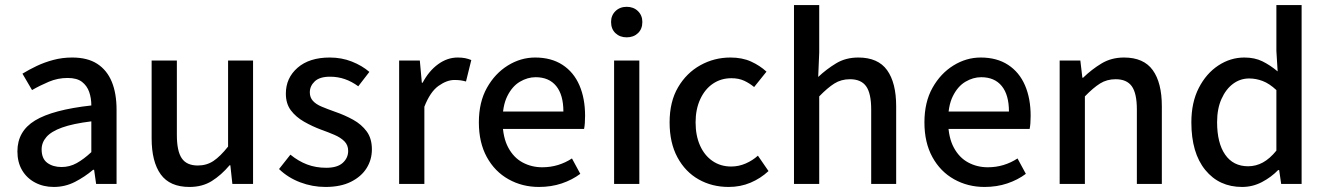

<svg xmlns="http://www.w3.org/2000/svg" viewBox="-20 -729 5257 761"><path d="M193 12Q152 12 119 -5.5Q86 -23 67.5 -54.5Q49 -86 49 -129Q49 -209 119 -251.5Q189 -294 342 -311Q342 -340 333.5 -364.5Q325 -389 305 -404.5Q285 -420 248 -420Q209 -420 173.5 -405Q138 -390 107 -372L69 -437Q95 -453 125.5 -467.5Q156 -482 191.5 -491.5Q227 -501 266 -501Q327 -501 365.5 -476Q404 -451 423 -405Q442 -359 442 -294V0H361L353 -56H349Q316 -28 277 -8Q238 12 193 12ZM224 -67Q256 -67 284 -82.5Q312 -98 342 -126V-248Q269 -239 226 -223.5Q183 -208 164 -186Q145 -164 145 -137Q145 -100 167.5 -83.5Q190 -67 224 -67Z M731 12Q653 12 617 -38Q581 -88 581 -181V-489H681V-194Q681 -130 700.5 -101.5Q720 -73 764 -73Q799 -73 826 -91Q853 -109 884 -148V-489H983V0H901L893 -74H890Q857 -35 819.5 -11.5Q782 12 731 12Z M1270 12Q1218 12 1169.5 -6.5Q1121 -25 1086 -59L1131 -116Q1163 -90 1197.5 -77Q1232 -64 1273 -64Q1317 -64 1338.5 -83.5Q1360 -103 1360 -131Q1360 -154 1345 -169Q1330 -184 1305.5 -194.5Q1281 -205 1253 -215Q1218 -228 1185.5 -246.5Q1153 -265 1133 -291.5Q1113 -318 1113 -358Q1113 -420 1159.5 -460.5Q1206 -501 1287 -501Q1334 -501 1374.5 -485Q1415 -469 1444 -444L1400 -387Q1374 -406 1346.5 -415.5Q1319 -425 1288 -425Q1247 -425 1227.5 -406.5Q1208 -388 1208 -363Q1208 -343 1220 -329.5Q1232 -316 1254.5 -306.5Q1277 -297 1308 -286Q1346 -273 1379.5 -254.5Q1413 -236 1433.5 -208Q1454 -180 1454 -137Q1454 -96 1433 -62.5Q1412 -29 1371 -8.5Q1330 12 1270 12Z M1562 0V-489H1644L1652 -401H1655Q1680 -448 1716.5 -474.5Q1753 -501 1794 -501Q1811 -501 1823.5 -498.5Q1836 -496 1848 -491L1827 -406Q1816 -409 1806 -410.5Q1796 -412 1781 -412Q1751 -412 1718 -388.5Q1685 -365 1662 -306V0Z M2116 12Q2050 12 1995.5 -18.5Q1941 -49 1909.5 -106.5Q1878 -164 1878 -244Q1878 -324 1910 -381Q1942 -438 1993 -469.5Q2044 -501 2101 -501Q2165 -501 2209.5 -472Q2254 -443 2276.5 -391Q2299 -339 2299 -270Q2299 -255 2298 -241Q2297 -227 2295 -218H1953L1952 -287H2213Q2213 -353 2184.5 -388Q2156 -423 2103 -423Q2071 -423 2040.5 -405Q2010 -387 1990.5 -347.5Q1971 -308 1972 -245Q1973 -184 1994.5 -144Q2016 -104 2051.5 -85Q2087 -66 2129 -66Q2162 -66 2191.5 -75Q2221 -84 2247 -101L2280 -40Q2248 -16 2206.5 -2Q2165 12 2116 12Z M2414 0V-489H2514V0ZM2464 -581Q2437 -581 2419.5 -597.5Q2402 -614 2402 -642Q2402 -668 2419.5 -685Q2437 -702 2464 -702Q2491 -702 2508.5 -685Q2526 -668 2526 -642Q2526 -614 2508.5 -597.5Q2491 -581 2464 -581Z M2868 12Q2802 12 2749 -18Q2696 -48 2665 -105.5Q2634 -163 2634 -244Q2634 -326 2667.5 -383Q2701 -440 2756 -470.5Q2811 -501 2875 -501Q2922 -501 2957 -485Q2992 -469 3018 -445L2969 -384Q2951 -399 2929.5 -409Q2908 -419 2879 -419Q2838 -419 2806 -397.5Q2774 -376 2755.5 -336Q2737 -296 2737 -244Q2737 -192 2754.5 -152.5Q2772 -113 2804 -91Q2836 -69 2878 -69Q2908 -69 2935.5 -81Q2963 -93 2984 -112L3026 -51Q2995 -22 2955 -5Q2915 12 2868 12Z M3127 0V-709H3227V-521L3223 -424Q3256 -455 3294 -478Q3332 -501 3382 -501Q3460 -501 3496 -451Q3532 -401 3532 -308V0H3433V-295Q3433 -359 3413 -387Q3393 -415 3349 -415Q3314 -415 3287 -398Q3260 -381 3227 -347V0Z M3882 12Q3816 12 3761.5 -18.5Q3707 -49 3675.5 -106.5Q3644 -164 3644 -244Q3644 -324 3676 -381Q3708 -438 3759 -469.5Q3810 -501 3867 -501Q3931 -501 3975.5 -472Q4020 -443 4042.5 -391Q4065 -339 4065 -270Q4065 -255 4064 -241Q4063 -227 4061 -218H3719L3718 -287H3979Q3979 -353 3950.5 -388Q3922 -423 3869 -423Q3837 -423 3806.5 -405Q3776 -387 3756.5 -347.5Q3737 -308 3738 -245Q3739 -184 3760.5 -144Q3782 -104 3817.5 -85Q3853 -66 3895 -66Q3928 -66 3957.5 -75Q3987 -84 4013 -101L4046 -40Q4014 -16 3972.5 -2Q3931 12 3882 12Z M4180 0V-489H4262L4270 -421H4273Q4307 -454 4346 -477.5Q4385 -501 4435 -501Q4513 -501 4549 -451Q4585 -401 4585 -308V0H4486V-295Q4486 -359 4466 -387Q4446 -415 4402 -415Q4367 -415 4340 -398Q4313 -381 4280 -347V0Z M4903 12Q4812 12 4757 -55.5Q4702 -123 4702 -244Q4702 -323 4731.5 -380.5Q4761 -438 4809 -469.5Q4857 -501 4912 -501Q4953 -501 4983.5 -486Q5014 -471 5044 -446L5039 -527V-709H5139V0H5058L5050 -55H5046Q5019 -27 4982 -7.5Q4945 12 4903 12ZM4927 -70Q4958 -70 4985.5 -85Q5013 -100 5039 -132V-372Q5011 -398 4984.5 -408Q4958 -418 4931 -418Q4896 -418 4867.5 -397Q4839 -376 4821.5 -337Q4804 -298 4804 -245Q4804 -162 4836 -116Q4868 -70 4927 -70Z"/></svg>

Font: Mada Medium
Style: Regular
Weight: 500
Designer: Khaled Hosny
Version: Version 1.5